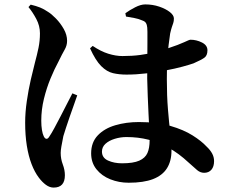

<svg xmlns="http://www.w3.org/2000/svg" viewBox="-20 -797 1040 870"><path d="M563 31Q519 31 480 15.5Q441 0 417 -30Q393 -60 393 -102Q393 -152 423 -183.5Q453 -215 502.5 -229.5Q552 -244 609 -244Q692 -244 752 -226.5Q812 -209 852.5 -183.5Q893 -158 916 -133Q933 -117 941.5 -101Q950 -85 950 -67Q950 -42 938 -28Q926 -14 905 -14Q888 -14 873.5 -26Q859 -38 834 -61Q790 -102 745 -127Q700 -152 653 -164Q606 -176 553 -176Q526 -176 500 -168Q474 -160 458 -145.5Q442 -131 442 -110Q442 -82 469.5 -69.5Q497 -57 533 -57Q584 -57 611 -69Q638 -81 648 -103.5Q658 -126 658 -161Q658 -180 656.5 -211Q655 -242 653 -280.5Q651 -319 649.5 -360.5Q648 -402 647 -441Q647 -479 647.5 -521.5Q648 -564 648 -599.5Q648 -635 648 -653Q648 -675 645 -684.5Q642 -694 637 -698Q632 -702 623 -705Q607 -712 588 -715.5Q569 -719 551 -722L548 -737Q567 -751 592.5 -764Q618 -777 638 -777Q672 -777 701.5 -767Q731 -757 749.5 -742.5Q768 -728 768 -713Q768 -701 765 -692.5Q762 -684 758.5 -673.5Q755 -663 751 -645Q748 -626 744 -593Q740 -560 738 -520Q736 -480 736 -439Q736 -363 741 -302Q746 -241 751.5 -194.5Q757 -148 757 -114Q757 -67 736.5 -34.5Q716 -2 673.5 14.5Q631 31 563 31ZM223 53Q205 53 188 40.5Q171 28 156 8Q137 -17 123 -53.5Q109 -90 101.5 -137Q94 -184 94 -241Q94 -288 101.5 -339Q109 -390 119.5 -436Q130 -482 138 -512Q148 -549 154.5 -580.5Q161 -612 161 -646Q161 -680 144.5 -711Q128 -742 109 -765L119 -776Q144 -770 161.5 -763Q179 -756 198 -743Q213 -734 233.5 -713Q254 -692 269 -665.5Q284 -639 284 -612Q284 -591 273 -572Q262 -553 245 -518Q227 -485 209 -441.5Q191 -398 179 -349Q167 -300 167 -250Q167 -227 170 -208.5Q173 -190 178 -180Q183 -169 190 -168Q197 -167 204 -179Q213 -192 226.5 -217Q240 -242 255 -271Q270 -300 284 -327.5Q298 -355 308 -374L330 -365Q323 -344 313.5 -318Q304 -292 295 -265.5Q286 -239 278.5 -216.5Q271 -194 267 -180Q261 -150 258 -132.5Q255 -115 255 -104Q255 -77 264.5 -52Q274 -27 274 -3Q274 53 223 53ZM553 -459Q520 -459 492 -465.5Q464 -472 438.5 -497.5Q413 -523 388 -578L400 -589Q437 -564 471 -553.5Q505 -543 535 -543Q579 -543 616 -548Q653 -553 684 -561Q715 -569 738 -577Q792 -595 815 -606Q838 -617 843 -617Q870 -617 895 -604.5Q920 -592 920 -569Q920 -545 905.5 -535Q891 -525 857 -510Q840 -504 807 -495Q774 -486 731.5 -478Q689 -470 643 -464.5Q597 -459 553 -459Z"/></svg>

Font: Noto Serif JP ExtraLight
Style: Bold
Weight: 700
Version: Version 2.003-H1;hotconv 1.1.1;makeotfexe 2.6.0